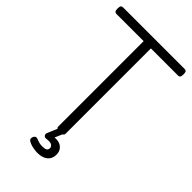

<svg xmlns="http://www.w3.org/2000/svg" viewBox="-400 -1248 1645 1645"><g transform="rotate(45 423.0 -425.5)"><path d="M423 15Q379 15 379 -13V-1046H51Q36 -1046 29.5 -1055Q23 -1064 23 -1086Q23 -1109 29.5 -1117.5Q36 -1126 51 -1126H795Q810 -1126 816 -1117.5Q822 -1109 822 -1086Q822 -1064 816 -1055Q810 -1046 795 -1046H467V-13Q467 1 456 8Q445 15 423 15ZM408 275Q390 275 357.5 269Q325 263 298 247Q287 240 285.5 228.5Q284 217 289 206Q296 192 305 188Q314 184 327 189Q338 194 357.5 200Q377 206 401 206Q432 206 446 198Q460 190 460 169Q460 152 443 140.5Q426 129 382 135Q371 136 365 134Q359 132 353 125Q348 118 347.5 111Q347 104 350 97L397 -13H462L411 105L381 89Q426 72 461.5 78Q497 84 518 108Q539 132 539 169Q539 203 523.5 226.5Q508 250 479.5 262.5Q451 275 408 275Z"/></g></svg>

Font: Playwrite BR
Style: Regular
Weight: 400
Designer: Veronika Burian, José Scaglione
Foundry: TypeTogether
Version: Version 1.002